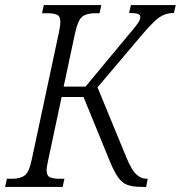

<svg xmlns="http://www.w3.org/2000/svg" viewBox="-45 -734 710 754"><path d="M-25 0 -18 -32H3Q35 -32 52.5 -45.5Q70 -59 80 -109L186 -605Q192 -632 192 -648Q192 -670 179 -676Q166 -682 142 -682H120L127 -714H353L346 -682H328Q295 -682 278 -668.5Q261 -655 250 -605L205 -394H291L453 -589Q477 -617 488.5 -632Q500 -647 503 -654Q506 -661 506 -667Q506 -676 496.5 -679.5Q487 -683 462 -683L469 -714H645L638 -683Q617 -683 599.5 -676Q582 -669 562.5 -651Q543 -633 514 -599L338 -391L452 -114Q472 -66 490.5 -49Q509 -32 531 -32H535L529 0H513Q478 0 456.5 -7.5Q435 -15 419.5 -36.5Q404 -58 387 -99L283 -353H197L145 -109Q142 -95 140 -84Q138 -73 138 -66Q138 -44 151 -38Q164 -32 188 -32H208L201 0Z"/></svg>

Font: Noto Serif Condensed Light
Style: Italic
Weight: 300
Width: 3
Italic angle: -12°
Designer: Monotype Design Team
Foundry: Monotype Imaging Inc.
Version: Version 2.014; ttfautohint (v1.8.4.7-5d5b)